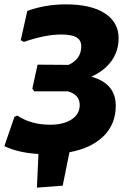

<svg xmlns="http://www.w3.org/2000/svg" viewBox="-28 -687 569 879"><path d="M141 172 148 18Q53 12 -8 -18L38 -152L51 -158Q114 -116 202 -116Q263 -116 300 -140.5Q337 -165 337 -206Q337 -254 282 -269H129L120 -281L144 -391L286 -390Q344 -417 344 -475Q344 -503 322 -516Q300 -529 252 -529Q179 -529 81 -495L67 -503L97 -637Q179 -667 274 -667Q389 -667 452 -626Q515 -585 515 -512Q515 -453 482 -407.5Q449 -362 390 -336Q502 -305 502 -203Q502 -119 446.5 -64Q391 -9 290 10L259 163Z"/></svg>

Font: Alegreya Sans SC ExtraBold
Style: Italic
Weight: 800
Italic angle: -7°
Designer: Juan Pablo del Peral
Foundry: Huerta Tipografica
Version: Version 2.007